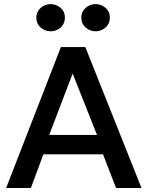

<svg xmlns="http://www.w3.org/2000/svg" viewBox="-20 -934 734 954"><path d="M10.5 0 282.5 -700H404L683 0H556.5L492 -167H195.5L133.5 0ZM224.5 -263.5H462L341 -568.5ZM232 -778.5Q203.5 -778.5 182 -797.5Q160.5 -816.5 160.5 -846.5Q160.5 -866 170.5 -881.2Q180.5 -896.5 196.8 -905Q213 -913.5 232 -913.5Q259.5 -913.5 281 -895Q302.5 -876.5 302.5 -846.5Q302.5 -826.5 292.8 -811.2Q283 -796 266.8 -787.2Q250.5 -778.5 232 -778.5ZM455 -778.5Q427 -778.5 405.5 -797.5Q384 -816.5 384 -846.5Q384 -866 393.8 -881Q403.5 -896 419.8 -904.8Q436 -913.5 455 -913.5Q483 -913.5 504.5 -895Q526 -876.5 526 -846.5Q526 -826.5 516 -811.2Q506 -796 489.8 -787.2Q473.5 -778.5 455 -778.5Z"/></svg>

Font: Geologica Cursive
Style: Regular
Weight: 400
Designer: Sindre Bremnes, Frode Helland
Foundry: Monokrom Skriftforlag AS
Version: Version 1.010;gftools[0.9.28]